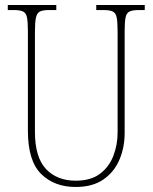

<svg xmlns="http://www.w3.org/2000/svg" viewBox="-20 -734 608 764"><path d="M281 10Q196 10 143.5 -42Q91 -94 91 -214V-608Q91 -646 87.5 -664Q84 -682 72 -688Q60 -694 35 -694H11V-714H204V-694H175Q150 -694 138.5 -688Q127 -682 123 -663.5Q119 -645 119 -606V-210Q119 -108 163 -61.5Q207 -15 281 -15Q342 -15 378.5 -43Q415 -71 431.5 -115Q448 -159 448 -207V-607Q448 -645 444.5 -663.5Q441 -682 429 -688Q417 -694 392 -694H363V-714H556V-694H532Q507 -694 495 -688Q483 -682 479.5 -663.5Q476 -645 476 -607V-205Q476 -147 455 -98Q434 -49 391 -19.5Q348 10 281 10Z"/></svg>

Font: Noto Serif Tamil Condensed Thin
Style: Regular
Weight: 100
Width: 3
Designer: Indian Type Foundry, Tom Grace, and the Monotype Design Team
Foundry: Monotype Imaging Inc.
Version: Version 2.004; ttfautohint (v1.8.4.7-5d5b)